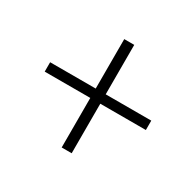

<svg xmlns="http://www.w3.org/2000/svg" viewBox="-105 -668 689 675"><g transform="rotate(30 239.5 -330.0)"><path d="M34.2 -311V-349.1H219.2V-549.8H259.8V-349.1H444.8V-311H259.8V-109.9H219.2V-311Z"/></g></svg>

Font: Source Sans Pro Light
Style: Regular
Weight: 300
Designer: Paul D. Hunt
Foundry: Adobe Systems Incorporated
Version: Version 2.020;PS 2.0;hotconv 1.0.86;makeotf.lib2.5.63406